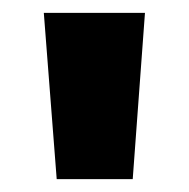

<svg xmlns="http://www.w3.org/2000/svg" viewBox="-20 -734 293 298"><path d="M205 -714 186 -456H68L48 -714Z"/></svg>

Font: Noto Sans Lao Looped UI Cond ExBd
Style: Regular
Weight: 800
Width: 3
Designer: Mark Frömberg, Ben Mitchell
Foundry: The Fontpad Ltd
Version: Version 1.001; ttfautohint (v1.8.4.7-5d5b)